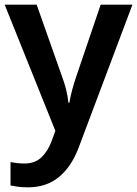

<svg xmlns="http://www.w3.org/2000/svg" viewBox="-20 -562 587 822"><path d="M0 -542H137L245 -236Q256 -207 263 -179Q270 -151 273 -122H277Q281 -147 289 -177Q297 -207 307 -236L411 -542H547L316 72Q285 153 231.5 196.5Q178 240 100 240Q75 240 57 237.5Q39 235 25 232V132Q36 134 51.5 136Q67 138 84 138Q131 138 158.5 110.5Q186 83 201 42L217 -2Z"/></svg>

Font: Noto Sans Malayalam SemiBold
Style: Regular
Weight: 600
Designer: Jelle Bosma - Monotype Design Team
Foundry: Monotype Imaging Inc.
Version: Version 2.104; ttfautohint (v1.8.4.7-5d5b)